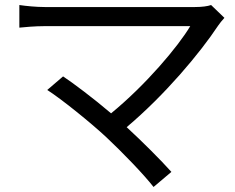

<svg xmlns="http://www.w3.org/2000/svg" viewBox="-20 -705 935 764"><path d="M57 -595C76 -597 119 -601 158 -601H737C689 -520 560 -367 422 -254C353 -313 269 -376 231 -401L168 -347C223 -312 341 -217 403 -159C469 -97 552 -11 591 39L662 -21C620 -68 547 -141 484 -199C637 -328 775 -493 848 -603C854 -612 863 -623 873 -634L820 -685C806 -680 783 -677 756 -677H158C124 -677 84 -681 57 -685Z"/></svg>

Font: GenEiGothic-pro-Regular
Style: Regular
Weight: 400
Designer: Ryoko NISHIZUKA (kana & ideographs); Paul D. Hunt (Latin, Greek & Cyrillic); Wenlong ZHANG (bopomofo); Sandoll Communica
Foundry: Adobe Systems Incorporated; o_tamon
Version: Version 1.000.140830